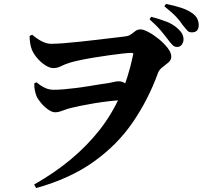

<svg xmlns="http://www.w3.org/2000/svg" viewBox="-20 -870 1040 973"><path d="M877 -632Q864 -632 854 -642Q844 -652 830 -671Q816 -690 794.5 -715.5Q773 -741 738 -772L746 -785Q788 -774 823 -760.5Q858 -747 881 -725Q910 -700 910 -671Q910 -656 901.5 -644Q893 -632 877 -632ZM153 65Q358 -51 483.5 -210Q609 -369 654 -590Q657 -597 654.5 -599.5Q652 -602 646 -602Q631 -602 600 -598.5Q569 -595 530 -589.5Q491 -584 451.5 -577.5Q412 -571 380.5 -564Q349 -557 333 -552Q305 -543 288 -534Q271 -525 250 -525Q232 -525 209.5 -539.5Q187 -554 169 -575Q151 -596 142 -617Q136 -632 133 -650.5Q130 -669 130 -688L143 -694Q169 -672 193 -660Q217 -648 240 -648Q263 -648 302.5 -651Q342 -654 387.5 -659Q433 -664 477 -669Q521 -674 556.5 -678.5Q592 -683 611 -685Q632 -687 644 -696Q656 -705 666.5 -713Q677 -721 692 -721Q707 -721 732.5 -707.5Q758 -694 785 -672Q812 -650 830 -626.5Q848 -603 848 -583Q848 -566 833.5 -553.5Q819 -541 803 -529Q787 -517 781 -501Q732 -366 653 -250.5Q574 -135 453.5 -49.5Q333 36 163 83ZM259 -301Q244 -301 224.5 -314.5Q205 -328 188.5 -347.5Q172 -367 165 -383Q159 -399 156 -415.5Q153 -432 154 -448L165 -453Q189 -433 209.5 -424Q230 -415 252 -415Q275 -415 304 -417.5Q333 -420 365 -424Q397 -428 428 -433Q459 -438 485.5 -442.5Q512 -447 530 -449Q549 -453 560.5 -455.5Q572 -458 580 -458Q598 -458 609.5 -450.5Q621 -443 630 -437L610 -363Q575 -362 536 -357.5Q497 -353 460 -347Q423 -341 391.5 -334.5Q360 -328 340 -323Q323 -319 309 -313.5Q295 -308 283 -304.5Q271 -301 259 -301ZM952 -706Q937 -706 928.5 -716Q920 -726 905 -744Q894 -762 873.5 -784Q853 -806 813 -838L821 -850Q864 -842 898 -830.5Q932 -819 953 -804Q972 -791 979.5 -775.5Q987 -760 987 -743Q987 -706 952 -706Z"/></svg>

Font: Noto Serif SC ExtraLight ExtraBold
Style: Regular
Weight: 800
Version: Version 2.002-H1;hotconv 1.1.0;makeotfexe 2.6.0